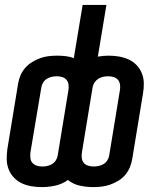

<svg xmlns="http://www.w3.org/2000/svg" viewBox="-20 -755 640 783"><path d="M151 8Q129 8 108 4.5Q87 1 69 -7.5Q51 -16 37 -30.5Q23 -45 15.5 -64Q8 -83 7.5 -104Q7 -125 10 -147L54 -415Q57 -432 64 -448.5Q71 -465 83.5 -479Q96 -493 112 -502.5Q128 -512 144.5 -518Q161 -524 178.5 -526Q196 -528 213 -528Q231 -528 248 -526Q265 -524 281 -518L317 -735H414L379 -524Q390 -526 401 -527Q412 -528 423 -528Q444 -528 465 -524.5Q486 -521 504.5 -512.5Q523 -504 537 -489.5Q551 -475 558.5 -456Q566 -437 566.5 -416Q567 -395 563 -373L519 -105Q516 -88 509 -71.5Q502 -55 490 -41Q478 -27 462 -17.5Q446 -8 429 -2Q412 4 394.5 6Q377 8 360 8Q332 8 305 2Q278 -4 257 -21Q233 -4 205.5 2Q178 8 151 8ZM152 -76Q162 -76 172 -78Q182 -80 191.5 -85.5Q201 -91 207 -100Q213 -109 215 -119L259 -387Q261 -398 259.5 -409.5Q258 -421 251.5 -429Q245 -437 234.5 -440.5Q224 -444 212 -444Q202 -444 192 -442Q182 -440 172.5 -434.5Q163 -429 157 -420Q151 -411 149 -401L104 -133Q103 -122 104 -110.5Q105 -99 112 -91Q119 -83 129.5 -79.5Q140 -76 152 -76ZM361 -76Q371 -76 381.5 -78Q392 -80 401.5 -85.5Q411 -91 417 -100Q423 -109 425 -119L469 -387Q471 -398 469.5 -409.5Q468 -421 461.5 -429Q455 -437 444 -440.5Q433 -444 422 -444Q412 -444 401.5 -442Q391 -440 382 -434.5Q373 -429 366.5 -420Q360 -411 358 -401L314 -133Q312 -122 313.5 -110.5Q315 -99 321.5 -91Q328 -83 339 -79.5Q350 -76 361 -76Z"/></svg>

Font: Iosevka SS04 Medium Extended
Style: Italic
Weight: 500
Width: 7
Italic angle: -9°
Monospace: yes
Designer: Belleve Invis
Foundry: Belleve Invis
Version: Version 19.0.0; ttfautohint (v1.8.4)